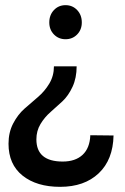

<svg xmlns="http://www.w3.org/2000/svg" viewBox="-20 -560 483 744"><path d="M171 -473Q171 -502 189 -521Q207 -540 234 -540Q261 -540 279 -521Q297 -502 297 -473Q297 -445 279 -426.5Q261 -408 234 -408Q207 -408 189 -426.5Q171 -445 171 -473ZM420 -35Q418 59 362.5 111.5Q307 164 213 164Q122 164 67.5 120.5Q13 77 13 -3Q13 -47 31 -81.5Q49 -116 75 -139Q101 -162 127 -184Q153 -206 171 -236Q189 -266 189 -303H277Q277 -258 261 -223.5Q245 -189 222 -167.5Q199 -146 176 -126Q153 -106 137 -79.5Q121 -53 121 -20Q121 66 223 66Q272 66 300 40Q328 14 330 -36Z"/></svg>

Font: Montserrat-Arabic
Style: Regular
Weight: 400
Designer: Mohamed Gaber
Foundry: Kief Type Foundry
Version: Version 5.008;PS 005.008;hotconv 1.0.88;makeotf.lib2.5.64775